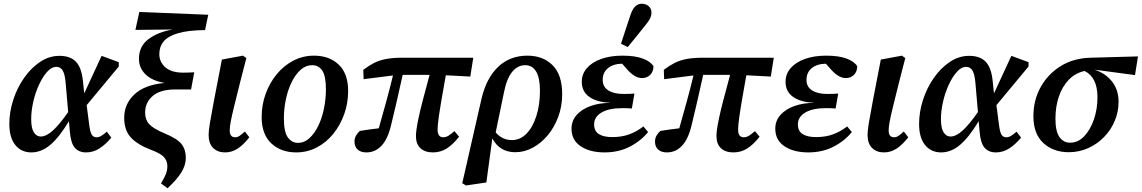

<svg xmlns="http://www.w3.org/2000/svg" viewBox="-20 -802 6113 1028"><path d="M147 -164Q147 -115 161.5 -93Q176 -71 198 -71Q228 -71 263.5 -103.5Q299 -136 345 -202L332 -353Q328 -404 316 -424Q304 -444 282 -444Q256 -444 232 -417Q208 -390 188.5 -347.5Q169 -305 158 -256.5Q147 -208 147 -164ZM148 14Q94 14 62 -25.5Q30 -65 30 -138Q30 -203 51 -267.5Q72 -332 109 -385Q146 -438 194.5 -470.5Q243 -503 298 -503Q357 -503 387 -471Q417 -439 424 -368L431 -302L524 -503L616 -469V-446L444 -239L457 -139Q462 -97 470.5 -82Q479 -67 497 -67Q510 -67 523 -75Q536 -83 552 -97L576 -65Q545 -28 512 -7Q479 14 441 14Q402 14 380.5 -11Q359 -36 354 -97L349 -153Q298 -68 250 -27Q202 14 148 14Z M877 206 842 180Q858 154 867 132.5Q876 111 876 87Q876 61 859 40.5Q842 20 788 0Q715 -28 680 -66.5Q645 -105 645 -172Q645 -245 699.5 -296.5Q754 -348 862 -358Q795 -369 759.5 -403.5Q724 -438 724 -487Q724 -555 775.5 -593Q827 -631 905 -644L705 -642L726 -738L1095 -723L1078 -641Q986 -640 932.5 -624Q879 -608 856 -580Q833 -552 833 -512Q833 -470 865.5 -441.5Q898 -413 961 -413Q976 -413 989.5 -413.5Q1003 -414 1020 -415L1003 -323H918Q838 -323 797.5 -288Q757 -253 757 -199Q757 -161 779 -137Q801 -113 861 -88Q929 -60 952 -30.5Q975 -1 975 43Q975 82 951 121Q927 160 877 206Z M1185 14Q1145 14 1121 -10Q1097 -34 1097 -80Q1097 -101 1103.5 -141Q1110 -181 1125 -260L1168 -483L1281 -504L1299 -491L1266 -363Q1246 -283 1233.5 -232Q1221 -181 1215.5 -151.5Q1210 -122 1210 -104Q1210 -67 1239 -67Q1252 -67 1264 -75.5Q1276 -84 1291 -98L1315 -67Q1285 -28 1253.5 -7Q1222 14 1185 14Z M1566 14Q1485 14 1433 -34Q1381 -82 1381 -175Q1381 -241 1402.5 -300Q1424 -359 1462 -405Q1500 -451 1551 -477.5Q1602 -504 1661 -504Q1743 -504 1793.5 -456Q1844 -408 1844 -315Q1844 -250 1823 -191Q1802 -132 1764.5 -85.5Q1727 -39 1676 -12.5Q1625 14 1566 14ZM1576 -37Q1609 -37 1636.5 -62Q1664 -87 1684 -128Q1704 -169 1714.5 -220.5Q1725 -272 1725 -324Q1725 -395 1705.5 -424Q1686 -453 1651 -453Q1618 -453 1590.5 -429Q1563 -405 1542.5 -364Q1522 -323 1511 -272Q1500 -221 1500 -167Q1500 -96 1521 -66.5Q1542 -37 1576 -37Z M1927 -378 1925 -428Q1954 -450 1982 -464.5Q2010 -479 2046.5 -486Q2083 -493 2135 -493H2514L2498 -392L2367 -399Q2352 -315 2343 -263Q2334 -211 2330 -181.5Q2326 -152 2324.5 -136Q2323 -120 2323 -108Q2323 -67 2353 -67Q2368 -67 2381.5 -75.5Q2395 -84 2413 -100L2438 -70Q2404 -27 2371 -6.5Q2338 14 2298 14Q2255 14 2231 -8.5Q2207 -31 2207 -74Q2207 -88 2210 -110Q2213 -132 2220.5 -168Q2228 -204 2242.5 -260.5Q2257 -317 2280 -401H2136Q2117 -315 2102.5 -252Q2088 -189 2073 -128Q2055 -55 2021.5 -20.5Q1988 14 1942 14Q1911 14 1894.5 -1.5Q1878 -17 1878 -44Q1878 -62 1886.5 -76.5Q1895 -91 1907 -101Q1930 -105 1956 -108.5Q1982 -112 2008 -115Q2028 -186 2047.5 -256.5Q2067 -327 2084 -398Z M2678 -306 2634 -93Q2669 -52 2721 -52Q2765 -52 2798.5 -86Q2832 -120 2851.5 -180Q2871 -240 2871 -316Q2871 -385 2850.5 -419Q2830 -453 2792 -453Q2752 -453 2722.5 -417.5Q2693 -382 2678 -306ZM2475 191 2455 179 2558 -273Q2584 -384 2647 -444Q2710 -504 2804 -504Q2887 -504 2938.5 -453Q2990 -402 2990 -298Q2990 -233 2969 -176.5Q2948 -120 2912.5 -77.5Q2877 -35 2832 -11Q2787 13 2739 13Q2655 13 2616 -61L2584 175Z M3217 14Q3138 14 3089 -19Q3040 -52 3040 -113Q3040 -156 3068 -187Q3096 -218 3142.5 -234.5Q3189 -251 3246 -251L3245 -252Q3175 -255 3135 -283.5Q3095 -312 3095 -364Q3095 -406 3122.5 -437.5Q3150 -469 3199 -486.5Q3248 -504 3312 -504Q3380 -504 3421.5 -488.5Q3463 -473 3479 -447Q3478 -417 3460.5 -400.5Q3443 -384 3418 -384Q3397 -384 3377.5 -396Q3358 -408 3340 -428L3311 -461Q3263 -460 3235 -437Q3207 -414 3207 -374Q3207 -337 3237 -318Q3267 -299 3319 -299Q3339 -299 3350 -299.5Q3361 -300 3377 -301L3363 -221Q3354 -222 3340.5 -222.5Q3327 -223 3312 -223Q3240 -223 3200.5 -199.5Q3161 -176 3161 -136Q3161 -100 3186.5 -84Q3212 -68 3258 -68Q3309 -68 3348.5 -82.5Q3388 -97 3425 -125L3450 -95Q3411 -47 3351.5 -16.5Q3292 14 3217 14ZM3305 -568Q3318 -607 3330.5 -646Q3343 -685 3356 -723Q3367 -755 3382 -768.5Q3397 -782 3416 -782Q3439 -782 3453.5 -768.5Q3468 -755 3468 -735Q3468 -717 3459.5 -701Q3451 -685 3434 -665Q3411 -636 3388 -607.5Q3365 -579 3341 -550Z M3536 -378 3534 -428Q3563 -450 3591 -464.5Q3619 -479 3655.5 -486Q3692 -493 3744 -493H4123L4107 -392L3976 -399Q3961 -315 3952 -263Q3943 -211 3939 -181.5Q3935 -152 3933.5 -136Q3932 -120 3932 -108Q3932 -67 3962 -67Q3977 -67 3990.5 -75.5Q4004 -84 4022 -100L4047 -70Q4013 -27 3980 -6.5Q3947 14 3907 14Q3864 14 3840 -8.5Q3816 -31 3816 -74Q3816 -88 3819 -110Q3822 -132 3829.5 -168Q3837 -204 3851.5 -260.5Q3866 -317 3889 -401H3745Q3726 -315 3711.5 -252Q3697 -189 3682 -128Q3664 -55 3630.5 -20.5Q3597 14 3551 14Q3520 14 3503.5 -1.5Q3487 -17 3487 -44Q3487 -62 3495.5 -76.5Q3504 -91 3516 -101Q3539 -105 3565 -108.5Q3591 -112 3617 -115Q3637 -186 3656.5 -256.5Q3676 -327 3693 -398Z M4308 14Q4229 14 4180 -19Q4131 -52 4131 -113Q4131 -156 4159 -187Q4187 -218 4233.5 -234.5Q4280 -251 4337 -251L4336 -252Q4266 -255 4226 -283.5Q4186 -312 4186 -364Q4186 -406 4213.5 -437.5Q4241 -469 4290 -486.5Q4339 -504 4403 -504Q4471 -504 4512.5 -488.5Q4554 -473 4570 -447Q4569 -417 4551.5 -400.5Q4534 -384 4509 -384Q4488 -384 4468.5 -396Q4449 -408 4431 -428L4402 -461Q4354 -460 4326 -437Q4298 -414 4298 -374Q4298 -337 4328 -318Q4358 -299 4410 -299Q4430 -299 4441 -299.5Q4452 -300 4468 -301L4454 -221Q4445 -222 4431.5 -222.5Q4418 -223 4403 -223Q4331 -223 4291.5 -199.5Q4252 -176 4252 -136Q4252 -100 4277.5 -84Q4303 -68 4349 -68Q4400 -68 4439.5 -82.5Q4479 -97 4516 -125L4541 -95Q4502 -47 4442.5 -16.5Q4383 14 4308 14Z M4713 14Q4673 14 4649 -10Q4625 -34 4625 -80Q4625 -101 4631.5 -141Q4638 -181 4653 -260L4696 -483L4809 -504L4827 -491L4794 -363Q4774 -283 4761.5 -232Q4749 -181 4743.5 -151.5Q4738 -122 4738 -104Q4738 -67 4767 -67Q4780 -67 4792 -75.5Q4804 -84 4819 -98L4843 -67Q4813 -28 4781.5 -7Q4750 14 4713 14Z M5018 -164Q5018 -115 5032.5 -93Q5047 -71 5069 -71Q5099 -71 5134.5 -103.5Q5170 -136 5216 -202L5203 -353Q5199 -404 5187 -424Q5175 -444 5153 -444Q5127 -444 5103 -417Q5079 -390 5059.5 -347.5Q5040 -305 5029 -256.5Q5018 -208 5018 -164ZM5019 14Q4965 14 4933 -25.5Q4901 -65 4901 -138Q4901 -203 4922 -267.5Q4943 -332 4980 -385Q5017 -438 5065.5 -470.5Q5114 -503 5169 -503Q5228 -503 5258 -471Q5288 -439 5295 -368L5302 -302L5395 -503L5487 -469V-446L5315 -239L5328 -139Q5333 -97 5341.5 -82Q5350 -67 5368 -67Q5381 -67 5394 -75Q5407 -83 5423 -97L5447 -65Q5416 -28 5383 -7Q5350 14 5312 14Q5273 14 5251.5 -11Q5230 -36 5225 -97L5220 -153Q5169 -68 5121 -27Q5073 14 5019 14Z M5702 13Q5620 13 5566.5 -36Q5513 -85 5513 -180Q5513 -265 5551.5 -335Q5590 -405 5659 -448Q5728 -491 5821 -493L6073 -500L6057 -400L5840 -429Q5899 -410 5934 -365.5Q5969 -321 5969 -257Q5969 -203 5948.5 -154.5Q5928 -106 5891.5 -68.5Q5855 -31 5806.5 -9Q5758 13 5702 13ZM5631 -166Q5631 -100 5652 -69Q5673 -38 5710 -38Q5752 -38 5785 -72.5Q5818 -107 5837 -162.5Q5856 -218 5856 -281Q5856 -388 5787 -422Q5737 -411 5702 -374.5Q5667 -338 5649 -284Q5631 -230 5631 -166Z"/></svg>

Font: Source Serif 4 SmText Semibold
Style: Italic
Weight: 600
Italic angle: -12°
Designer: Frank Grießhammer
Foundry: Adobe
Version: Version 4.005;hotconv 1.1.0;makeotfexe 2.6.0